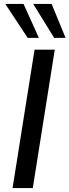

<svg xmlns="http://www.w3.org/2000/svg" viewBox="-20 -958 354 978"><path d="M44 0 156 -705H259L147 0ZM256 -765 149 -938H243L314 -765ZM121 -765 7 -938H100L178 -765Z"/></svg>

Font: Nunito Sans 12pt SemiBold
Style: Italic
Weight: 600
Italic angle: -9°
Designer: Vernon Adams
Foundry: Vernon Adams
Version: Version 3.101;gftools[0.9.27]